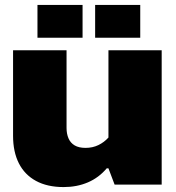

<svg xmlns="http://www.w3.org/2000/svg" viewBox="-20 -749 715 779"><path d="M636 -545V0H445L420 -66H413Q381 -28 336.5 -9Q292 10 238 10Q172 10 126 -15Q80 -40 56.5 -86.5Q33 -133 33 -198V-545H250V-230Q250 -206 258 -187.5Q266 -169 283 -159Q300 -149 327 -149Q356 -149 379.5 -160.5Q403 -172 420 -191V-545ZM132 -596V-729H315V-596ZM366 -596V-729H549V-596Z"/></svg>

Font: Hubot Sans Condensed ExtraLight Black
Style: Regular
Weight: 900
Version: Version 2.000